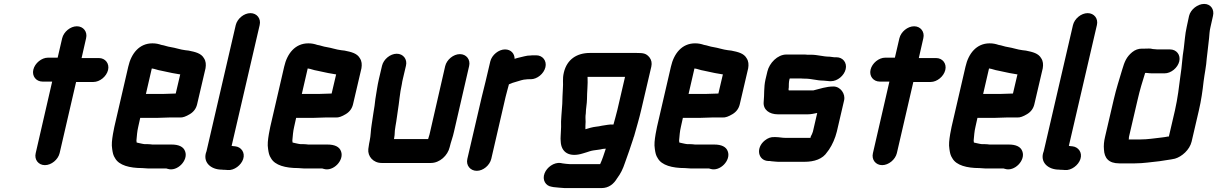

<svg xmlns="http://www.w3.org/2000/svg" viewBox="-20 -789 6207 979"><path d="M297 -594 274 -495H225C192 -495 158 -467 150 -434C142 -401 164 -373 197 -373H246L162 -8C154 25 176 53 209 53C242 53 276 25 284 -8L368 -371H456C489 -371 523 -399 531 -432C539 -465 517 -493 484 -493H396L419 -594C427 -627 405 -655 372 -655C339 -655 305 -627 297 -594Z M811 -310H724L754 -440C770 -438 785 -431 800 -429C827 -424 851 -417 879 -413L896 -410H899L876 -312H873C861 -312 826 -310 811 -310ZM845 -190H898C912 -189 928 -195 948 -207C968 -219 980 -236 985 -257L1028 -441C1031 -460 1030 -477 1020 -492C1006 -517 977 -524 942 -531L925 -533C899 -536 876 -545 850 -549C834 -551 818 -558 803 -560C788 -565 775 -568 757 -568C690 -568 649 -516 634 -449L563 -142C560 -129 558 -117 556 -106C551 -75 548 -53 552 -29C555 -9 557 3 567 18C587 54 641 68 705 68C714 68 725 70 735 70H828L835 72C884 88 941 28 924 -17C916 -41 891 -52 855 -52H757C749 -53 741 -54 732 -54H718C712 -55 708 -55 705 -56L691 -59C686 -60 681 -61 678 -62H677C677 -65 675 -71 676 -76C678 -96 679 -118 685 -143L695 -188H782C797 -188 831 -190 845 -190Z M1182 -661 1033 -18C1011 37 1054 76 1111 76C1117 77 1123 77 1130 77L1141 78C1174 81 1210 53 1220 22C1231 -12 1209 -40 1179 -43L1168 -44C1166 -45 1164 -45 1161 -45L1304 -661C1312 -694 1290 -722 1257 -722C1224 -722 1190 -694 1182 -661Z M1606 -310H1519L1549 -440C1565 -438 1580 -431 1595 -429C1622 -424 1646 -417 1674 -413L1691 -410H1694L1671 -312H1668C1656 -312 1621 -310 1606 -310ZM1640 -190H1693C1707 -189 1723 -195 1743 -207C1763 -219 1775 -236 1780 -257L1823 -441C1826 -460 1825 -477 1815 -492C1801 -517 1772 -524 1737 -531L1720 -533C1694 -536 1671 -545 1645 -549C1629 -551 1613 -558 1598 -560C1583 -565 1570 -568 1552 -568C1485 -568 1444 -516 1429 -449L1358 -142C1355 -129 1353 -117 1351 -106C1346 -75 1343 -53 1347 -29C1350 -9 1352 3 1362 18C1382 54 1436 68 1500 68C1509 68 1520 70 1530 70H1623L1630 72C1679 88 1736 28 1719 -17C1711 -41 1686 -52 1650 -52H1552C1544 -53 1536 -54 1527 -54H1513C1507 -55 1503 -55 1500 -56L1486 -59C1481 -60 1476 -61 1473 -62H1472C1472 -65 1470 -71 1471 -76C1473 -96 1474 -118 1480 -143L1490 -188H1577C1592 -188 1626 -190 1640 -190Z M2003 -515C1970 -515 1936 -487 1928 -454L1912 -386C1904 -352 1900 -318 1894 -284C1892 -266 1888 -232 1884 -213C1881 -195 1878 -171 1875 -153C1870 -124 1871 -99 1865 -71L1862 -56C1860 -46 1859 -37 1858 -29C1854 8 1883 42 1926 42H2177C2222 42 2263 4 2273 -39C2279 -66 2289 -89 2295 -118L2372 -452C2380 -485 2358 -513 2325 -513C2292 -513 2258 -485 2250 -452L2173 -116C2171 -107 2169 -98 2166 -90L2163 -80H1989L1992 -100C1992 -131 2000 -159 2004 -193L2008 -221C2016 -268 2018 -312 2029 -360C2030 -369 2032 -377 2034 -386L2050 -454C2058 -487 2036 -515 2003 -515Z M2761 -446C2769 -479 2747 -507 2714 -507H2704C2697 -507 2690 -507 2684 -506C2675 -506 2665 -505 2654 -502C2636 -497 2621 -495 2604 -489C2604 -515 2586 -537 2555 -537C2523 -537 2488 -509 2480 -476L2456 -374C2450 -350 2442 -319 2436 -293L2363 21C2355 54 2378 82 2411 82C2444 82 2477 54 2485 21L2558 -295C2563 -316 2570 -339 2575 -359C2585 -364 2603 -370 2615 -373C2629 -377 2648 -384 2662 -384C2666 -385 2671 -385 2676 -385H2686C2719 -385 2753 -413 2761 -446Z M2965 -130V-147L2966 -168C2966 -184 2964 -192 2967 -211C2967 -234 2973 -261 2973 -284C2973 -320 2978 -360 2976 -395C2975 -396 2976 -396 2976 -397H3167L3128 -229C3122 -204 3115 -180 3108 -154C3087 -156 3068 -150 3049 -148L3034 -145C3026 -144 3021 -143 3019 -143C3001 -141 2981 -135 2965 -130ZM2855 -419C2847 -385 2853 -366 2850 -335C2848 -308 2848 -286 2847 -260C2845 -220 2839 -176 2841 -142L2840 -120C2840 -102 2837 -87 2839 -69C2841 -11 2884 15 2953 -7C2967 -12 2976 -13 2988 -18C3001 -22 3013 -23 3027 -25L3041 -27C3048 -29 3060 -31 3069 -31C3060 -4 3051 25 3040 48H2887C2879 48 2854 45 2848 44L2838 42C2804 38 2769 64 2757 94C2743 129 2763 159 2792 163L2802 165C2815 166 2847 170 2859 170H3047C3085 170 3110 148 3126 121C3145 96 3156 73 3167 40C3182 0 3195 -40 3209 -82C3210 -86 3211 -90 3213 -94C3226 -141 3239 -183 3250 -231L3301 -449C3305 -467 3302 -483 3292 -496C3275 -517 3261 -519 3225 -519H2988C2922 -519 2871 -487 2855 -419Z M3578 -310H3491L3521 -440C3537 -438 3552 -431 3567 -429C3594 -424 3618 -417 3646 -413L3663 -410H3666L3643 -312H3640C3628 -312 3593 -310 3578 -310ZM3612 -190H3665C3679 -189 3695 -195 3715 -207C3735 -219 3747 -236 3752 -257L3795 -441C3798 -460 3797 -477 3787 -492C3773 -517 3744 -524 3709 -531L3692 -533C3666 -536 3643 -545 3617 -549C3601 -551 3585 -558 3570 -560C3555 -565 3542 -568 3524 -568C3457 -568 3416 -516 3401 -449L3330 -142C3327 -129 3325 -117 3323 -106C3318 -75 3315 -53 3319 -29C3322 -9 3324 3 3334 18C3354 54 3408 68 3472 68C3481 68 3492 70 3502 70H3595L3602 72C3651 88 3708 28 3691 -17C3683 -41 3658 -52 3622 -52H3524C3516 -53 3508 -54 3499 -54H3485C3479 -55 3475 -55 3472 -56L3458 -59C3453 -60 3448 -61 3445 -62H3444C3444 -65 3442 -71 3443 -76C3445 -96 3446 -118 3452 -143L3462 -188H3549C3564 -188 3598 -190 3612 -190Z M4245 -497H4234C4225 -498 4217 -499 4210 -500C4177 -500 4149 -510 4115 -510H4096C4089 -511 4082 -511 4075 -511H3990C3944 -511 3903 -467 3893 -425L3883 -383C3874 -342 3878 -308 3874 -270C3870 -230 3902 -206 3947 -206H4098C4116 -206 4131 -210 4147 -213L4125 -118C4123 -110 4118 -100 4114 -93C4114 -91 4114 -89 4112 -86H3985C3967 -86 3953 -90 3934 -90H3928C3911 -91 3895 -85 3880 -73C3832 -35 3845 30 3898 32H3904C3906 32 3908 32 3911 33L3933 35C3941 36 3949 36 3957 36H4082C4132 36 4175 22 4198 -14L4207 -26C4224 -51 4239 -85 4247 -118L4284 -277C4292 -311 4265 -348 4230 -348C4192 -348 4161 -336 4127 -328H4002C4000 -331 4001 -340 4002 -343C4002 -354 4002 -370 4005 -383L4007 -389H4064C4071 -388 4078 -388 4085 -388C4117 -388 4146 -378 4178 -378C4188 -378 4201 -375 4211 -375H4217C4250 -375 4284 -403 4292 -436C4300 -469 4278 -497 4245 -497Z M4566 -594 4543 -495H4494C4461 -495 4427 -467 4419 -434C4411 -401 4433 -373 4466 -373H4515L4431 -8C4423 25 4445 53 4478 53C4511 53 4545 25 4553 -8L4637 -371H4725C4758 -371 4792 -399 4800 -432C4808 -465 4786 -493 4753 -493H4665L4688 -594C4696 -627 4674 -655 4641 -655C4608 -655 4574 -627 4566 -594Z M5080 -310H4993L5023 -440C5039 -438 5054 -431 5069 -429C5096 -424 5120 -417 5148 -413L5165 -410H5168L5145 -312H5142C5130 -312 5095 -310 5080 -310ZM5114 -190H5167C5181 -189 5197 -195 5217 -207C5237 -219 5249 -236 5254 -257L5297 -441C5300 -460 5299 -477 5289 -492C5275 -517 5246 -524 5211 -531L5194 -533C5168 -536 5145 -545 5119 -549C5103 -551 5087 -558 5072 -560C5057 -565 5044 -568 5026 -568C4959 -568 4918 -516 4903 -449L4832 -142C4829 -129 4827 -117 4825 -106C4820 -75 4817 -53 4821 -29C4824 -9 4826 3 4836 18C4856 54 4910 68 4974 68C4983 68 4994 70 5004 70H5097L5104 72C5153 88 5210 28 5193 -17C5185 -41 5160 -52 5124 -52H5026C5018 -53 5010 -54 5001 -54H4987C4981 -55 4977 -55 4974 -56L4960 -59C4955 -60 4950 -61 4947 -62H4946C4946 -65 4944 -71 4945 -76C4947 -96 4948 -118 4954 -143L4964 -188H5051C5066 -188 5100 -190 5114 -190Z M5451 -661 5302 -18C5280 37 5323 76 5380 76C5386 77 5392 77 5399 77L5410 78C5443 81 5479 53 5489 22C5500 -12 5478 -40 5448 -43L5437 -44C5435 -45 5433 -45 5430 -45L5573 -661C5581 -694 5559 -722 5526 -722C5493 -722 5459 -694 5451 -661Z M5946 -537H5882C5876 -537 5863 -539 5858 -539C5844 -543 5833 -541 5818 -541H5803C5784 -541 5768 -535 5753 -523C5724 -499 5714 -475 5702 -434C5687 -383 5672 -338 5659 -282L5615 -93C5609 -68 5607 -47 5609 -27C5611 17 5633 44 5687 44H5767C5811 44 5850 37 5892 33C5918 28 5946 26 5971 20C6006 10 6046 -25 6056 -67L6093 -226C6105 -277 6112 -327 6117 -373C6122 -413 6131 -454 6133 -490L6137 -524C6140 -549 6142 -571 6145 -594C6147 -613 6147 -630 6152 -650L6165 -708C6173 -741 6153 -769 6120 -769C6087 -769 6051 -741 6043 -708L6031 -652C6022 -613 6021 -578 6016 -542C6008 -496 6007 -451 5999 -403C5992 -347 5985 -288 5971 -226L5940 -93H5936C5926 -91 5914 -89 5904 -88C5867 -84 5833 -78 5795 -78H5735L5736 -81C5736 -85 5736 -89 5737 -93L5781 -282C5792 -330 5805 -373 5819 -417H5828C5837 -416 5845 -415 5854 -415H5918C5951 -415 5985 -443 5993 -476C6001 -509 5979 -537 5946 -537Z"/></svg>

Font: Electronic
Style: TiIt
Weight: 900
Version: Version 1.011